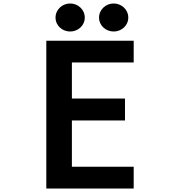

<svg xmlns="http://www.w3.org/2000/svg" viewBox="-20 -1031 1040 1103"><path d="M246 52H748V-73H393V-339H698V-465H393V-672H748V-797H246ZM717 -930C717 -976 678 -1011 633 -1011C588 -1011 549 -976 549 -930C549 -884 588 -850 633 -850C678 -850 717 -884 717 -930ZM467 -930C467 -976 428 -1011 383 -1011C338 -1011 299 -976 299 -930C299 -884 338 -850 383 -850C428 -850 467 -884 467 -930Z"/></svg>

Font: LINE Seed JP_OTF Bold
Style: Regular
Weight: 700
Designer: LINE & Fontrix & Fontworks
Version: Version 1.009